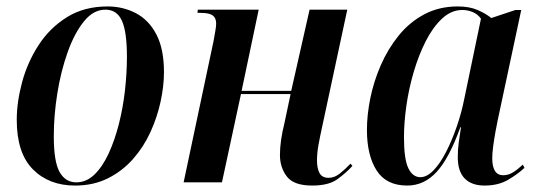

<svg xmlns="http://www.w3.org/2000/svg" viewBox="-20 -566 1670 596"><path d="M213 10Q132 10 82 -40.5Q32 -91 32 -194Q32 -249 48.5 -310.5Q65 -372 99.5 -425.5Q134 -479 187.5 -512.5Q241 -546 314 -546Q362 -546 402 -525Q442 -504 465.5 -459Q489 -414 489 -342Q489 -299 478.5 -250.5Q468 -202 447 -156Q426 -110 393 -72.5Q360 -35 315 -12.5Q270 10 213 10ZM217 0Q248 0 273 -24Q298 -48 317 -89Q336 -130 349 -181Q362 -232 368 -286Q374 -340 374 -390Q374 -467 358.5 -501.5Q343 -536 307 -536Q270 -536 240.5 -499.5Q211 -463 190 -404Q169 -345 158 -276.5Q147 -208 147 -143Q147 -64 165 -32Q183 0 217 0Z M949 10Q892 10 870.5 -18Q849 -46 849 -85Q849 -107 852.5 -131.5Q856 -156 863 -184L882 -274H728L669 0H550L643 -439Q646 -457 648.5 -470.5Q651 -484 651 -493Q651 -510 640.5 -518Q630 -526 603 -526H593L594 -536H783L730 -284H884L941 -536H1058L981 -177Q973 -141 968.5 -115.5Q964 -90 964 -68Q964 -43 972 -28.5Q980 -14 1000 -14Q1018 -14 1034.5 -27Q1051 -40 1068 -58L1074 -51Q1054 -29 1027 -9.5Q1000 10 949 10Z M1244 10Q1179 10 1149 -37Q1119 -84 1119 -163Q1119 -209 1129.5 -261Q1140 -313 1162 -363.5Q1184 -414 1217.5 -455.5Q1251 -497 1297 -521.5Q1343 -546 1401 -546Q1437 -546 1462.5 -535Q1488 -524 1505 -510L1580 -535H1598L1525 -193Q1522 -179 1518 -157Q1514 -135 1511 -112.5Q1508 -90 1508 -75Q1508 -22 1542 -22Q1558 -22 1572.5 -31Q1587 -40 1603 -55L1608 -45Q1588 -26 1557.5 -8Q1527 10 1484 10Q1444 10 1422.5 -12Q1401 -34 1401 -78Q1401 -102 1404 -124Q1407 -146 1411 -171H1409Q1375 -76 1336 -33Q1297 10 1244 10ZM1285 -16Q1305 -16 1325.5 -37Q1346 -58 1364.5 -94Q1383 -130 1398 -173.5Q1413 -217 1422 -263L1473 -508Q1463 -522 1447.5 -528.5Q1432 -535 1415 -535Q1381 -535 1352.5 -508.5Q1324 -482 1302 -439Q1280 -396 1264.5 -343.5Q1249 -291 1241.5 -238Q1234 -185 1234 -140Q1234 -72 1247.5 -44Q1261 -16 1285 -16Z"/></svg>

Font: Noto Serif Display Condensed SemiBold
Style: Italic
Weight: 600
Width: 3
Italic angle: -12°
Designer: Monotype Design Team
Foundry: Monotype Imaging Inc.
Version: Version 2.009